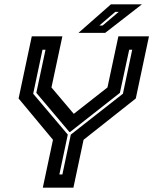

<svg xmlns="http://www.w3.org/2000/svg" viewBox="-20 -868 709 888"><path d="M178 0 225 -221.5 66 -412.5 127 -700H268.5L218 -463.5L325 -337H315.5L477 -463.5L527.5 -700H669L608 -412.5L366.5 -221.5L319.5 0ZM254.5 -61H268.5L307.5 -245.5L548.5 -434.5L591.5 -638H577.5L534.5 -438.5L304 -257.5H301L148 -438.5L190.5 -638H176.5L133.5 -434.5L293.5 -245.5ZM343 -716 493 -848H636.5L466.5 -716ZM439.5 -750H454.5L529 -813H513Z"/></svg>

Font: Tourney Thin
Style: Bold Italic
Weight: 700
Italic angle: -12°
Version: Version 1.015